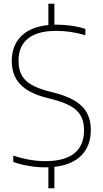

<svg xmlns="http://www.w3.org/2000/svg" viewBox="-20 -880 545 1020"><path d="M269 6.5V120H237V8.5Q231 9 219 9Q179 9 135 1.8Q91 -5.5 50.5 -19.5V-53.5Q137.5 -24 221 -24Q323 -24 374.8 -65.5Q426.5 -107 426.5 -188.5Q426.5 -234.5 409.2 -265Q392 -295.5 355.5 -316.2Q319 -337 257 -353L226 -361Q132.5 -385 87.5 -432.2Q42.5 -479.5 42.5 -556Q42.5 -637.5 92.2 -687.5Q142 -737.5 237 -747V-860H269V-749H280.5Q320 -749 360 -743.2Q400 -737.5 433.5 -726.5V-692.5Q358.5 -716 278.5 -716Q179.5 -716 129 -675.5Q78.5 -635 78.5 -558Q78.5 -513 94.2 -482.5Q110 -452 144.8 -431.2Q179.5 -410.5 238.5 -395L269.5 -387Q369.5 -361.5 416 -314.5Q462.5 -267.5 462.5 -190Q462.5 -105 412.5 -54.5Q362.5 -4 269 6.5Z"/></svg>

Font: Encode Sans Thin
Style: Regular
Weight: 250
Designer: Multiple Designers
Foundry: Impallari Type
Version: Version 2.000